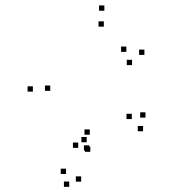

<svg xmlns="http://www.w3.org/2000/svg" viewBox="-20 -546 660 724"><path d="M519.5 -51V-71H499.5V-51ZM528.5 -102.5V-122.5H508.5V-102.5ZM477 -97V-117H457V-97ZM318.5 -38V-58H298.5V-38ZM169.5 -203.5V-223.5H149.5V-203.5ZM371.5 -445.5V-465.5H351.5V-445.5ZM456.5 -350.5V-370.5H436.5V-350.5ZM478 -300.5V-320.5H458V-300.5ZM524.5 -339V-359H504.5V-339ZM373.5 -505.5V-525.5H353.5V-505.5ZM104 -200.5V-220.5H84V-200.5ZM316.5 22V2H296.5V22ZM275 11.5V-8.5H255V11.5ZM229 110V90H209V110ZM241 158.5V138.5H221V158.5ZM286 139V119H266V139ZM320.5 26.5V6.5H300.5V26.5ZM307 -9.5V-29.5H287V-9.5Z"/></svg>

Font: Monaspace Radon Dots Var
Style: Regular
Weight: 400
Designer: Riley Cran and the Lettermatic Team
Version: Version 1.100 (Monaspace Radon Dots)